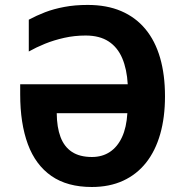

<svg xmlns="http://www.w3.org/2000/svg" viewBox="-20 -745 737 775"><path d="M325.7 -601.6Q280.8 -601.6 239.3 -592.3Q197.8 -583 161.6 -568.4Q125.5 -553.7 96.2 -537.1V-665.5Q127 -682.1 161.9 -695.6Q196.8 -709 239.5 -717Q282.2 -725.1 334 -725.1Q411.1 -725.1 469.2 -700.2Q527.3 -675.3 566.9 -627.7Q606.4 -580.1 626.2 -511.7Q646 -443.4 646 -356.4Q646 -271.5 626.7 -203.9Q607.4 -136.2 569.8 -88.6Q532.2 -41 477.1 -15.6Q421.9 9.8 350.6 9.8Q251.5 9.8 187.5 -34.7Q123.5 -79.1 92.5 -162.8Q61.5 -246.6 61.5 -364.3V-404.8H495.6Q492.2 -465.8 473.4 -510Q454.6 -554.2 418.2 -577.9Q381.8 -601.6 325.7 -601.6ZM351.1 -111.3Q392.6 -111.3 423.3 -131.6Q454.1 -151.9 472.4 -191.2Q490.7 -230.5 494.1 -288.1H209Q209.5 -231 224.4 -191.7Q239.3 -152.3 270.5 -131.8Q301.8 -111.3 351.1 -111.3Z"/></svg>

Font: Open Sans SemiCondensed
Style: Bold
Weight: 700
Width: 4
Designer: Monotype Design Team
Foundry: Monotype Imaging Inc.
Version: Version 3.003